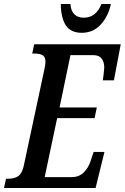

<svg xmlns="http://www.w3.org/2000/svg" viewBox="-38 -934 620 954"><path d="M-8 -46H3Q35 -46 53.5 -59.5Q72 -73 80 -110L182 -587Q188 -614 188 -626Q188 -651 174 -659.5Q160 -668 132 -668H122L132 -714H562L528 -535H473Q474 -540 477 -566Q480 -592 480 -598Q480 -626 467 -643Q454 -660 426 -660H312L258 -400H443L432 -347H246L184 -54H319Q354 -54 377.5 -76.5Q401 -99 413 -136L427 -179H481L437 0H-18ZM264 -914H312Q314 -880 331.5 -863Q349 -846 378 -846Q439 -846 466 -914H513Q500 -853 462.5 -812Q425 -771 368 -771Q314 -771 289.5 -807.5Q265 -844 264 -914Z"/></svg>

Font: Noto Serif CondSemiBold
Style: Italic
Weight: 600
Width: 3
Italic angle: -12°
Designer: Monotype Design Team
Foundry: Monotype Imaging Inc.
Version: Version 1.001